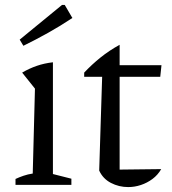

<svg xmlns="http://www.w3.org/2000/svg" viewBox="-20 -751 697 780"><path d="M43 0V-24Q58 -31 75.5 -37Q93 -43 113 -46L122 -391L70 -456Q99 -473 129.5 -483.5Q160 -494 195 -498V-44L270 -25V0ZM75 -565 60 -590 232 -731H243L274 -678Q226 -646 176 -618Q126 -590 75 -565Z M466 -569V-486H636L631 -439H466V-62L635 -64Q621 -40 599.5 -24Q578 -8 552.5 0.5Q527 9 501 9Q463 9 430.5 -8Q398 -25 383 -58L395 -439H322V-456Q353 -489 388.5 -517.5Q424 -546 466 -569Z"/></svg>

Font: Piazzolla Thin
Style: Regular
Weight: 400
Version: Version 2.001